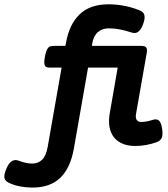

<svg xmlns="http://www.w3.org/2000/svg" viewBox="-153 -663 773 886"><path d="M-3.9 202.6Q-31.7 202.6 -60.3 197.3Q-88.9 191.9 -113.8 179.7Q-129.4 171.9 -132.6 158Q-135.7 144 -123 114.3Q-116.7 99.1 -109.4 90.6Q-102.1 82 -94.5 78.6Q-86.9 75.2 -79.6 75.7Q-72.3 76.2 -64.9 79.1Q-32.2 91.8 -4.9 91.8Q23.4 91.8 41.5 74Q59.6 56.2 66.9 15.6L131.3 -351.1H76.2Q67.9 -351.1 62.5 -353Q57.1 -355 54.2 -360.4Q51.3 -365.7 51.3 -375.5Q51.3 -385.3 54.2 -400.9Q57.1 -416.5 60.5 -426.3Q64 -436 68.6 -441.7Q73.2 -447.3 79.3 -449.2Q85.4 -451.2 93.8 -451.2H148.9L151.9 -467.3Q167 -551.3 214.8 -597.2Q262.7 -643.1 347.7 -643.1Q382.3 -643.1 418 -636.7Q453.6 -630.4 491.2 -615.2Q499 -612.3 504.6 -607.4Q510.3 -602.5 512.7 -595Q515.1 -587.4 513.9 -576.4Q512.7 -565.4 506.8 -550.3Q501.5 -535.6 495.1 -527.1Q488.8 -518.6 482.2 -514.6Q475.6 -510.7 468.3 -510.7Q460.9 -510.7 453.6 -513.2Q423.8 -522.9 398.7 -527.6Q373.5 -532.2 348.6 -532.2Q318.4 -532.2 298.1 -514.2Q277.8 -496.1 272.5 -460.9L271 -451.2H499Q515.6 -451.2 521.5 -444.1Q527.3 -437 524.4 -420.4L475.1 -139.6Q471.2 -118.7 478 -109.4Q484.9 -100.1 498.5 -100.1Q511.2 -100.1 524.9 -102.8Q538.6 -105.5 551.8 -109.9Q567.9 -115.2 578.9 -107.9Q589.8 -100.6 594.7 -71.3Q599.6 -42 593.8 -27.8Q587.9 -13.7 569.8 -6.8Q546.4 1.5 521 6.1Q495.6 10.7 471.7 10.7Q439 10.7 414.1 0.7Q389.2 -9.3 373.5 -28.6Q357.9 -47.9 352.5 -76.2Q347.2 -104.5 353.5 -140.6L390.1 -351.1H253.4L188 22Q172.4 111.3 125.7 157Q79.1 202.6 -3.9 202.6Z"/></svg>

Font: Courier Prime
Style: Bold Italic
Weight: 700
Monospace: yes
Designer: Alan Dague-Greene
Foundry: Quote-Unquote Apps
Version: Version 1.202